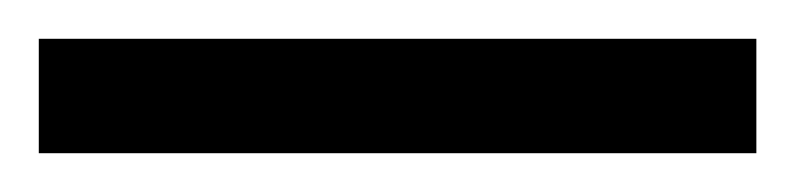

<svg xmlns="http://www.w3.org/2000/svg" viewBox="-24 63 410 99"><path d="M-4 142V83H366V142Z"/></svg>

Font: Noto Serif Khmer ExtraCondensed
Style: Regular
Weight: 400
Width: 2
Designer: Danh Hong and the Monotype Design Team
Foundry: Monotype Imaging Inc.
Version: Version 2.004